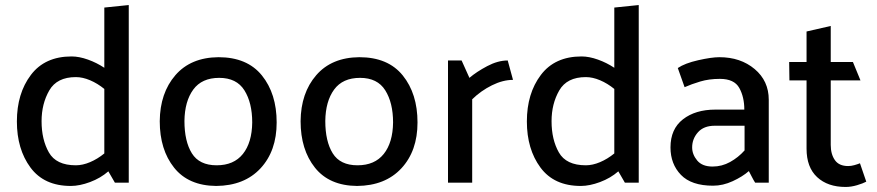

<svg xmlns="http://www.w3.org/2000/svg" viewBox="-20 -725 3479 762"><path d="M281 -419Q206 -419 175.5 -366Q145 -313 145 -244Q145 -171 174 -120Q203 -69 281 -69Q308 -69 337.5 -81.5Q367 -94 394 -116V-372Q367 -394 337.5 -406.5Q308 -419 281 -419ZM491 -705V0H436L410 -45Q379 -18 337.5 -2.5Q296 13 261 13Q155 13 101 -60Q47 -133 47 -243Q47 -354 102.5 -427.5Q158 -501 264 -501Q294 -501 329 -488.5Q364 -476 394 -456V-695Z M838 13Q728 12 671 -59.5Q614 -131 614 -244Q615 -356 676 -426.5Q737 -497 847 -498Q961 -498 1019.5 -425.5Q1078 -353 1078 -239Q1078 -126 1014 -57Q950 12 838 13ZM981 -239Q981 -317 950 -366.5Q919 -416 850 -416Q781 -416 747 -369.5Q713 -323 712 -245Q712 -164 741.5 -116.5Q771 -69 840 -69Q908 -69 944 -114Q980 -159 981 -239Z M1397 13Q1287 12 1230 -59.5Q1173 -131 1173 -244Q1174 -356 1235 -426.5Q1296 -497 1406 -498Q1520 -498 1578.5 -425.5Q1637 -353 1637 -239Q1637 -126 1573 -57Q1509 12 1397 13ZM1540 -239Q1540 -317 1509 -366.5Q1478 -416 1409 -416Q1340 -416 1306 -369.5Q1272 -323 1271 -245Q1271 -164 1300.5 -116.5Q1330 -69 1399 -69Q1467 -69 1503 -114Q1539 -159 1540 -239Z M1758 0V-485H1812L1843 -416Q1871 -440 1913.5 -462.5Q1956 -485 1995 -485L2016 -408Q1976 -408 1932.5 -386.5Q1889 -365 1854 -331V0Z M2305 -419Q2230 -419 2199.5 -366Q2169 -313 2169 -244Q2169 -171 2198 -120Q2227 -69 2305 -69Q2332 -69 2361.5 -81.5Q2391 -94 2418 -116V-372Q2391 -394 2361.5 -406.5Q2332 -419 2305 -419ZM2515 -705V0H2460L2434 -45Q2403 -18 2361.5 -2.5Q2320 13 2285 13Q2179 13 2125 -60Q2071 -133 2071 -243Q2071 -354 2126.5 -427.5Q2182 -501 2288 -501Q2318 -501 2353 -488.5Q2388 -476 2418 -456V-695Z M2727 -140Q2727 -112 2747 -88Q2767 -64 2808 -64Q2845 -64 2877.5 -82Q2910 -100 2935 -128V-226H2817Q2773 -226 2750 -200Q2727 -174 2727 -140ZM2670 -455Q2698 -474 2751 -486Q2804 -498 2835 -498Q2919 -498 2975 -451Q3031 -404 3031 -329V0H2977Q2970 -11 2964 -23Q2958 -35 2952 -46Q2927 -24 2888 -6Q2849 12 2810 12Q2724 12 2682.5 -31Q2641 -74 2641 -140Q2641 -213 2690.5 -251.5Q2740 -290 2819 -290H2934Q2934 -340 2914 -376Q2894 -412 2837 -412Q2794 -412 2759 -401.5Q2724 -391 2697 -379Z M3418 -4Q3405 3 3381.5 10Q3358 17 3336 17Q3265 17 3223 -22Q3181 -61 3181 -135V-406H3113L3112 -479H3181V-600L3277 -622V-479H3365L3395 -406H3277V-150Q3277 -113 3293.5 -89.5Q3310 -66 3346 -66Q3358 -66 3370.5 -69.5Q3383 -73 3393 -77Z"/></svg>

Font: Palanquin Medium
Style: Regular
Weight: 500
Designer: Pria Ravichandran
Version: Version 1.0.4